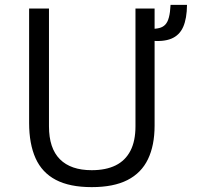

<svg xmlns="http://www.w3.org/2000/svg" viewBox="-20 -758 836 788"><path d="M614.5 -243Q614.5 -161 587.2 -104.5Q560 -48 503 -19Q446 10 356.5 10Q266 10 209.2 -19.8Q152.5 -49.5 126 -108.5Q99.5 -167.5 99.5 -254V-723H181V-239.5Q181 -149.5 225.8 -104.5Q270.5 -59.5 356.5 -59.5Q414.5 -59.5 454.5 -79.2Q494.5 -99 515.2 -139Q536 -179 536 -239.5V-723H614.5ZM747.5 -738Q747 -682 731.8 -647.5Q716.5 -613 683 -599.2Q649.5 -585.5 595 -591.5V-639.5Q617.5 -639 633 -642.8Q648.5 -646.5 658.2 -656.8Q668 -667 673.2 -686.8Q678.5 -706.5 680 -738Z"/></svg>

Font: Public Sans Thin Light
Style: Regular
Weight: 300
Version: Version 1.007